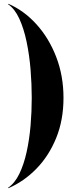

<svg xmlns="http://www.w3.org/2000/svg" viewBox="-20 -820 418 1010"><path d="M22.5 -797.5 24 -800Q105.5 -765 171.2 -692.8Q237 -620.5 275.5 -521Q314 -421.5 314 -305Q314 -188.5 275.5 -94Q237 0.5 171.2 67.8Q105.5 135 24 170L22.5 167.5Q57.5 144 81.5 94.8Q105.5 45.5 120 -20.2Q134.5 -86 140.8 -159.5Q147 -233 147 -305Q147 -377 140.8 -453.8Q134.5 -530.5 120 -600Q105.5 -669.5 81.5 -721.8Q57.5 -774 22.5 -797.5Z"/></svg>

Font: Bodoni* 48
Style: Bold
Weight: 700
Version: Version 2.2